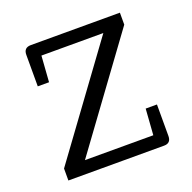

<svg xmlns="http://www.w3.org/2000/svg" viewBox="-106 -678 783 784"><g transform="rotate(-20 285.0 -286.0)"><path d="M62 0V-52L402 -517H133L125 -404H76V-541Q76 -572 107 -572H494V-520L154 -55H451L459 -168H508V-31Q508 0 478 0Z"/></g></svg>

Font: Fauna One
Style: Regular
Weight: 400
Designer: Eduardo Rodriguez Tunni
Foundry: Eduardo Rodriguez Tunni
Version: Version 2.001; ttfautohint (v1.8.4.7-5d5b);gftools[0.9.23]